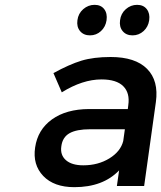

<svg xmlns="http://www.w3.org/2000/svg" viewBox="-20 -773 670 798"><path d="M126 -160.2Q136.7 -233.9 195.8 -276.6Q254.9 -319.3 350.1 -319.8H511.2L513.2 -335.9Q520.5 -386.7 492.2 -414.8Q463.9 -442.9 401.9 -442.9Q323.2 -442.9 236.8 -389.2L202.1 -469.2Q268.1 -505.4 318.4 -520.8Q368.7 -536.1 439.9 -536.1Q542.5 -536.1 591.3 -486.8Q640.1 -437.5 627.9 -349.1L579.1 0H465.8L475.1 -64.9Q408.2 4.9 289.1 4.9Q204.1 4.9 159.7 -41.7Q115.2 -88.4 126 -160.2ZM234.9 -165Q229.5 -128.9 253.9 -107.4Q278.3 -85.9 326.2 -85.9Q387.7 -85.9 434.6 -114.7Q481.4 -143.6 492.2 -187L499 -235.8H355Q297.9 -235.8 268.8 -219.2Q239.7 -202.6 234.9 -165ZM301.8 -689Q305.2 -716.8 325.9 -734.9Q346.7 -752.9 373 -752.9Q399.4 -752.9 413.1 -735.1Q426.8 -717.3 422.9 -689Q418.9 -661.6 399.7 -643.8Q380.4 -626 354 -626Q327.6 -626 312.7 -643.8Q297.9 -661.6 301.8 -689ZM479 -689Q482.4 -716.8 502.9 -734.9Q523.4 -752.9 549.8 -752.9Q576.2 -752.9 590.1 -734.9Q604 -716.8 600.1 -689Q596.2 -661.6 576.7 -643.8Q557.1 -626 530.8 -626Q504.4 -626 489.7 -643.8Q475.1 -661.6 479 -689Z"/></svg>

Font: Trueno
Style: Italic
Weight: 400
Designer: Julieta Ulanovsky
Foundry: Julieta Ulanovsky
Version: Version 3.001b | FøM Fix